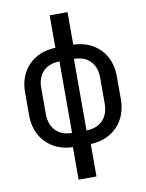

<svg xmlns="http://www.w3.org/2000/svg" viewBox="-98 -798 795 1047"><g transform="rotate(-10 300.0 -275.0)"><path d="M251 180H350V0C471 -3 554 -89 554 -211V-341C554 -462 471 -547 350 -550V-730H251V-550C129 -547 46 -462 46 -341V-211C46 -89 129 -3 251 0ZM260 -77C184 -77 137 -126 137 -203V-349C137 -425 184 -473 260 -473ZM340 -77V-473C416 -473 463 -425 463 -349V-203C463 -126 416 -77 340 -77Z"/></g></svg>

Font: JetBrains Mono Medium
Style: Regular
Weight: 436
Monospace: yes
Designer: Philipp Nurullin, Konstantin Bulenkov
Foundry: JetBrains
Version: Version 2.305